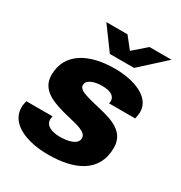

<svg xmlns="http://www.w3.org/2000/svg" viewBox="-173 -847 924 982"><g transform="rotate(30 289.5 -356.0)"><path d="M556 -724H426L349 -657L296 -724H171L268 -592H411ZM252 12C400 12 526 -38 526 -187C526 -296 410 -312 325 -333C273 -347 228 -356 228 -386C228 -416 270 -431 316 -431C364 -431 393 -416 393 -385C393 -382 392 -377 391 -371H545C546 -377 551 -396 551 -412C551 -498 446 -540 328 -540C181 -540 63 -482 63 -350C63 -255 158 -230 241 -209C304 -194 360 -183 360 -147C360 -108 303 -97 259 -97C211 -97 171 -112 171 -150C171 -154 172 -162 174 -169H19C16 -160 13 -143 13 -129C13 -36 119 12 252 12Z"/></g></svg>

Font: Archivo ExtraBold
Style: Italic
Weight: 800
Italic angle: -10°
Designer: Hector Gatti
Foundry: Omnibus-Type
Version: Version 2.001